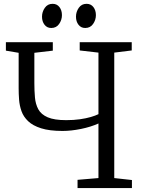

<svg xmlns="http://www.w3.org/2000/svg" viewBox="-20 -958 738 978"><path d="M481.5 -329Q443 -311.5 392.5 -301.2Q342 -291 298.5 -291Q232 -291 189.5 -304.5Q147 -318 123.2 -340.8Q99.5 -363.5 89.5 -391.8Q79.5 -420 77.2 -450.2Q75 -480.5 75 -508V-689L10 -700V-743H249V-700L155 -689V-535Q155 -496 158 -461.8Q161 -427.5 175.2 -401.2Q189.5 -375 223 -360.5Q256.5 -346 317 -346Q355.5 -346 387 -350.5Q418.5 -355 442.5 -362Q466.5 -369 481.5 -376.5V-690L386 -701V-743H651V-701L562 -690V-51L652 -41V0H375V-42L481.5 -51ZM240.5 -815.5Q219.5 -815.5 206.8 -832Q194 -848.5 194 -873Q194 -897.5 208.2 -918Q222.5 -938.5 247.5 -938.5H248.5Q270 -938.5 282.8 -922Q295.5 -905.5 295.5 -881Q295.5 -856.5 281.2 -836Q267 -815.5 241.5 -815.5ZM413.5 -815.5Q392.5 -815.5 379.8 -832Q367 -848.5 367 -873Q367 -897.5 381.2 -918Q395.5 -938.5 420.5 -938.5H421.5Q443 -938.5 455.8 -922Q468.5 -905.5 468.5 -881Q468.5 -856.5 454.2 -836Q440 -815.5 414.5 -815.5Z"/></svg>

Font: Merriweather 24pt Light
Style: Regular
Weight: 300
Designer: Eben Sorkin
Foundry: Eben Sorkin
Version: Version 2.100